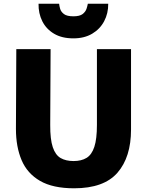

<svg xmlns="http://www.w3.org/2000/svg" viewBox="-20 -1008 793 1036"><path d="M380 8Q265 8 196 -32Q127 -72 96.5 -144Q66 -216 66 -312L68 -743H253L251 -334Q250.5 -256 264.8 -213.8Q279 -171.5 307.2 -155.2Q335.5 -139 377 -139Q419 -139 447 -156Q475 -173 489 -215.5Q503 -258 503 -334V-743H687V-309Q687 -160 613.8 -76Q540.5 8 380 8ZM376 -801Q314 -801 271.8 -826Q229.5 -851 208.2 -893.5Q187 -936 188 -988H299Q300 -976.5 304.5 -960.5Q309 -944.5 325 -932.2Q341 -920 376 -920Q410 -920 425.8 -932.2Q441.5 -944.5 446.8 -960.5Q452 -976.5 454 -988H564Q564.5 -936 542 -893.5Q519.5 -851 477.2 -826Q435 -801 376 -801Z"/></svg>

Font: Merriweather Sans Black
Style: Regular
Weight: 900
Designer: Eben Sorkin
Foundry: Eben Sorkin
Version: Version 1.008; ttfautohint (v1.7.19-72a1) -l 8 -r 50 -G 200 